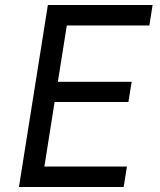

<svg xmlns="http://www.w3.org/2000/svg" viewBox="-20 -750 640 770"><path d="M56 0 172 -730H592L579 -648H248L212 -422H508L495 -341H199L158 -82H489L476 0Z"/></svg>

Font: NKDuy Mono
Style: Italic
Weight: 400
Italic angle: -9°
Monospace: yes
Designer: NKDuy
Foundry: NKDuy
Version: Version 2.251; ttfautohint (v1.8.4.7-5d5b)